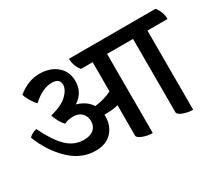

<svg xmlns="http://www.w3.org/2000/svg" viewBox="-118 -881 1308 1153"><g transform="rotate(-30 536.0 -304.5)"><path d="M1072 -529H933V20Q898 20 865.5 7.5Q833 -5 833 -21V-529H653V20Q619 20 586 7.5Q553 -5 553 -21V-231Q516 -221 472 -221H457V-209Q457 -145 417.5 -102Q378 -59 305 -59Q206 -59 127.5 -134.5Q49 -210 6 -321Q22 -342 59 -351Q106 -252 157 -201.5Q208 -151 276 -151Q321 -151 344.5 -172Q368 -193 368 -227Q368 -261 347 -283Q326 -305 288.5 -305Q251 -305 226 -292Q212 -304 197 -331Q182 -358 178 -376Q260 -397 296 -432.5Q332 -468 332 -501Q332 -545 278 -545Q212 -545 143 -481Q128 -495 111 -523.5Q94 -552 90 -571Q163 -629 238.5 -629Q314 -629 360.5 -589Q407 -549 407 -484Q407 -404 339 -360Q405 -341 435 -293Q500 -300 553 -327V-529H472Q440 -569 440 -618H1040Q1072 -579 1072 -529Z"/></g></svg>

Font: Karma SemiBold
Style: Regular
Weight: 600
Designer: Joana Correia
Foundry: Indian Type Foundry
Version: Version 1.202;PS 1.0;hotconv 1.0.78;makeotf.lib2.5.61930; tt